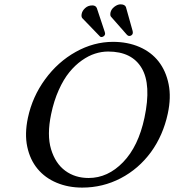

<svg xmlns="http://www.w3.org/2000/svg" viewBox="-20 -850 798 880"><path d="M354.5 -787.1Q357.4 -801.3 370.6 -813.2Q383.8 -825.2 403.3 -825.2Q418.5 -825.2 423.8 -813L460 -704.1Q462.4 -697.3 461.4 -692.9Q460.4 -687.5 455.1 -683.8Q449.7 -680.2 445.3 -680.2Q440.4 -680.2 438 -683.1L356.9 -767.1Q351.6 -774.4 354.5 -787.1ZM486.3 -792Q489.7 -808.1 504.4 -819.1Q519 -830.1 532.2 -830.1Q551.8 -830.1 557.1 -817.9L587.9 -708Q589.4 -701.2 588.4 -696.8Q587.4 -691.9 582.8 -688.5Q578.1 -685.1 572.8 -685.1Q566.4 -685.1 560.1 -692.4L489.3 -772.9Q483.9 -777.8 486.3 -792ZM475.6 -613.8Q445.8 -613.8 415.8 -604.2Q385.7 -594.7 355 -573Q324.2 -551.3 297.9 -519Q271.5 -486.8 249.3 -437.5Q227.1 -388.2 214.4 -327.1Q194.3 -231 214.1 -165.8Q233.9 -100.6 279.1 -67.4Q324.2 -34.2 386.2 -34.2Q474.1 -34.2 544.2 -106.7Q614.3 -179.2 642.1 -310.1Q674.3 -461.9 629.4 -537.8Q584.5 -613.8 475.6 -613.8ZM749 -329.1Q727.5 -229.5 671.9 -152.8Q615.2 -75.7 533.2 -33Q451.2 9.8 356.9 9.8Q292.5 9.8 239.5 -12.5Q186.5 -34.7 152.1 -76.2Q117.7 -117.7 105 -177Q92.3 -236.3 107.9 -310.1Q128.4 -406.7 186.8 -486.6Q245.1 -566.4 327.4 -612.3Q409.7 -658.2 498 -658.2Q564.9 -658.2 619.1 -634.8Q673.3 -611.3 707 -568.1Q740.7 -524.9 752.9 -463.9Q765.1 -403.8 749 -329.1Z"/></svg>

Font: Linux Biolinum G
Style: Italic
Weight: 400
Italic angle: -12°
Designer: Philipp H. Poll
Foundry: Philipp H. Poll
Version: Version 0.5.1